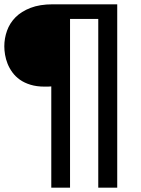

<svg xmlns="http://www.w3.org/2000/svg" viewBox="-21 -762 656 891"><path d="M217 -361Q208.5 -360 201 -360Q193.5 -360 186 -360Q149 -360 120.5 -368.8Q92 -377.5 71.2 -392.2Q50.5 -407 36.5 -426.2Q22.5 -445.5 14.2 -466.2Q6 -487 2.5 -507.8Q-1 -528.5 -1 -547Q-1 -584 11.5 -619.2Q24 -654.5 51 -681.8Q78 -709 120.8 -725.5Q163.5 -742 224 -742H523V109H435V-674H304V109H217Z"/></svg>

Font: Argentum Sans
Style: Regular
Weight: 400
Designer: Julieta Ulanovsky, Owen Earl, Chris M. Simpson, Rasmus Andersson, Cristiano Sobral
Foundry: The Argentum Sans Project Authors
Version: Version 3.135; ttfautohint (v1.8.4.7-5d5b-dirty)